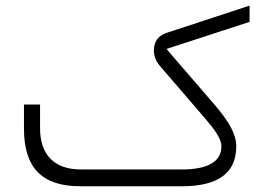

<svg xmlns="http://www.w3.org/2000/svg" viewBox="-20 -649 946 669"><path d="M613.8 0C740.2 0 803.2 -46.4 803.2 -138.7C803.2 -180.2 780.3 -223.1 725.1 -287.1L574.7 -461.4L560.5 -478.5L581.5 -485.4L849.6 -572.8V-629.4L564 -535.6C531.2 -525.4 516.6 -505.4 516.1 -472.7C516.1 -453.1 523.9 -434.1 540 -416L693.4 -237.8C729.5 -195.8 751.5 -165 751.5 -138.7C751.5 -84 700.2 -58.6 614.7 -58.6H261.2C169.9 -58.6 119.6 -109.4 119.6 -201.7V-284.7H63.5V-201.2C63.5 -64 126.5 0 259.8 0Z"/></svg>

Font: Shabnam Thin
Style: Regular
Weight: 100
Foundry: DejaVu fonts team - Redesigned by Saber Rastikerdar - Based on Vazir font
Version: Version 5.0.1